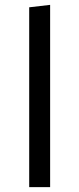

<svg xmlns="http://www.w3.org/2000/svg" viewBox="-20 -769 326 789"><path d="M100 -739 186 -749V0H100Z"/></svg>

Font: Fira Sans Variable
Style: Regular
Weight: 400
Designer: Carrois Corporate & Edenspiekermann AG
Foundry: Carrois Corporate GbR & Edenspiekermann AG
Version: Version 4.202